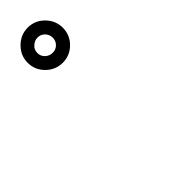

<svg xmlns="http://www.w3.org/2000/svg" viewBox="33 -1175 935 935"><g transform="rotate(45 500.0 -708.0)"><path d="M151 -587Q102 -587 66 -623Q30 -659 30 -708.5Q30 -758 66 -793.5Q102 -829 151 -829Q201 -829 236.5 -793.5Q272 -758 272 -708.5Q272 -659 236.5 -623Q201 -587 151 -587ZM151 -654Q173 -654 188 -670Q203 -686 203 -708Q203 -730 188 -745Q173 -760 151 -760Q129 -760 113.5 -745Q98 -730 98 -708Q98 -686 114 -670Q128 -654 151 -654Z"/></g></svg>

Font: GenSekiGothic TW H
Style: Regular
Weight: 900
Version: Version 1.501;PS 1;hotconv 16.6.51;makeotf.lib2.5.65220